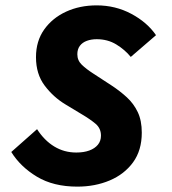

<svg xmlns="http://www.w3.org/2000/svg" viewBox="-20 -683 640 715"><path d="M268 12Q179 12 117.5 -25Q56 -62 22 -117L118 -202Q145 -160 182 -137.5Q219 -115 264 -115Q292 -115 312.5 -122.5Q333 -130 344.5 -144Q356 -158 356 -178Q356 -205 336 -222Q316 -239 282 -259L224 -294Q179 -321 146.5 -364Q114 -407 114 -470Q114 -530 144.5 -573Q175 -616 226 -639.5Q277 -663 340 -663Q410 -663 469 -631.5Q528 -600 561 -552L467 -471Q445 -498 413 -517.5Q381 -537 340 -537Q320 -537 303.5 -531Q287 -525 277.5 -512.5Q268 -500 268 -481Q268 -458 284.5 -442Q301 -426 326 -410L395 -365Q427 -344 452.5 -320.5Q478 -297 493 -265.5Q508 -234 508 -189Q508 -123 475.5 -78.5Q443 -34 388.5 -11Q334 12 268 12Z"/></svg>

Font: Source Code Pro ExtraLight ExtraBold
Style: Italic
Weight: 800
Italic angle: -11°
Monospace: yes
Version: Version 1.016;hotconv 1.0.116;makeotfexe 2.5.65601